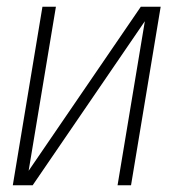

<svg xmlns="http://www.w3.org/2000/svg" viewBox="-20 -550 540 570"><path d="M18 0 106 -530H146L65 -43L398 -530H457L369 0H329L410 -487L77 0Z"/></svg>

Font: Iosevka Slab Extralight
Style: Italic
Weight: 200
Italic angle: -9°
Monospace: yes
Designer: Belleve Invis
Foundry: Belleve Invis
Version: Version 11.1.1; ttfautohint (v1.8.3)